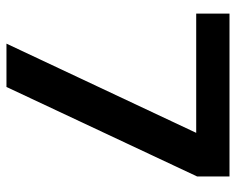

<svg xmlns="http://www.w3.org/2000/svg" viewBox="-88 -642 730 594"><g transform="rotate(90 277.0 -345.0)"><path d="M391 -587H22V-690H526V-590L249 0H115Z"/></g></svg>

Font: Mozilla Text BETA SemiBold
Style: Regular
Weight: 600
Designer: Studio DRAMA
Foundry: Studio DRAMA
Version: Version 0.100